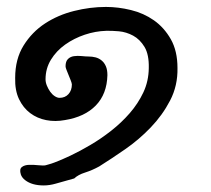

<svg xmlns="http://www.w3.org/2000/svg" viewBox="-20 -430 618 562"><path d="M113.8 53.7Q117.7 52.2 123.8 50.8Q129.9 49.3 140.1 45.4Q159.7 38.1 186.5 25.4Q213.4 12.7 244.1 -5.4Q274.9 -23.4 305.2 -47.1Q335.4 -70.8 359.9 -98.9Q384.3 -127 399.7 -159.7Q415 -192.4 415.5 -230.5Q416.5 -270 403.1 -292.5Q389.6 -314.9 369.6 -325.7Q349.6 -336.4 328.1 -338.4Q306.6 -340.3 291 -339.8Q259.3 -338.9 228 -328.4Q196.8 -317.9 170.9 -299.6Q145 -281.2 129.2 -255.4Q113.3 -229.5 113.3 -197.8Q113.3 -189 117.2 -179.4Q121.1 -169.9 126.7 -161.9Q132.3 -153.8 139.9 -148.7Q147.5 -143.6 154.3 -143.6Q170.4 -143.6 180.4 -154.5Q190.4 -165.5 190.4 -183.1Q189.9 -187.5 187 -194.8Q184.1 -202.1 180.7 -210.4Q177.2 -218.8 174.6 -225.6Q171.9 -232.4 171.9 -235.8Q171.9 -250.5 179 -257.3Q186 -264.2 196.5 -265.6Q207 -267.1 219 -265.9Q231 -264.6 239.3 -264.6Q250 -264.6 260 -262Q270 -259.3 277.8 -252.7Q285.6 -246.1 290 -235.8Q294.4 -225.6 294.4 -210Q293 -154.8 260.5 -121.3Q228 -87.9 170.4 -78.6Q141.6 -73.2 115.2 -78.4Q88.9 -83.5 68.4 -98.9Q47.9 -114.3 35.6 -139.9Q23.4 -165.5 24.4 -202.1Q24.4 -257.3 49.1 -296.9Q73.7 -336.4 111.8 -361.3Q149.9 -386.2 196.8 -397.9Q243.7 -409.7 290 -409.7Q326.2 -409.7 363.3 -400.6Q400.4 -391.6 430.4 -370.6Q460.4 -349.6 480 -315.2Q499.5 -280.8 499.5 -231Q500.5 -179.2 478 -136Q455.6 -92.8 421.1 -56.9Q386.7 -21 346.4 6.8Q306.2 34.7 270.5 57.1Q250 68.4 229.2 75Q208.5 81.5 197.3 92.3L143.6 107.4Q125 112.8 107.9 112.8Q90.8 112.8 77.1 108.9Q63.5 105 53.7 97.4Q43.9 89.8 41 80.6Q36.1 64.9 44.2 58.8Q52.2 52.7 65.7 52.5Q79.1 52.2 93.3 53.7Q107.4 55.2 113.8 53.7Z"/></svg>

Font: AKL 022
Style: Regular
Weight: 400
Designer: AKL
Foundry: AKL
Version: Version 2.053;August 19, 2024;FontCreator 13.0.0.2675 64-bit